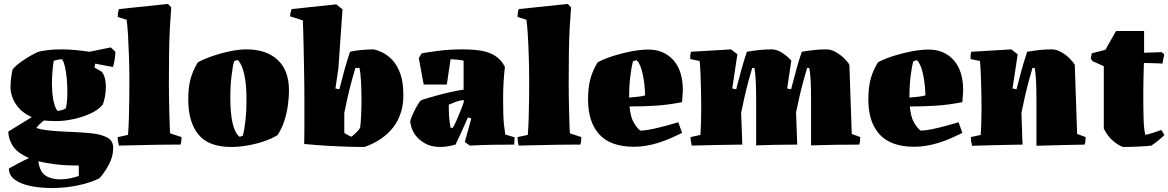

<svg xmlns="http://www.w3.org/2000/svg" viewBox="-20 -732 5915 972"><path d="M243 220Q186 220 136 210Q86 200 55.5 178Q25 156 25 121Q48 108 73.5 94.5Q99 81 127 68Q67 42 44.5 6Q22 -30 22 -66L141 -139Q99 -158 75.5 -185Q52 -212 42.5 -240Q33 -268 33 -288Q33 -318 37.5 -347Q42 -376 44 -381Q62 -402 90 -421.5Q118 -441 143 -454.5Q168 -468 175 -470Q190 -474 219 -478Q248 -482 293 -482Q327 -482 363 -478.5Q399 -475 433 -470L541 -492L564 -470Q564 -454 561 -433.5Q558 -413 552 -393Q522 -398 500 -402.5Q478 -407 462 -410L458 -390L495 -369Q506 -356 511 -336Q516 -316 516 -294Q516 -265 510.5 -238.5Q505 -212 499 -201Q476 -174 435.5 -156Q395 -138 349.5 -128.5Q304 -119 265 -119Q250 -119 230 -120Q210 -121 202 -122Q194 -116 181.5 -104Q169 -92 164 -84Q184 -77 215.5 -73Q247 -69 282 -67Q317 -65 345 -64Q397 -62 444.5 -57Q492 -52 522.5 -36Q553 -20 553 16Q553 62 530 103.5Q507 145 484 170Q440 193 374.5 206.5Q309 220 243 220ZM270 -171Q282 -171 294 -175Q306 -179 313 -183Q321 -212 321 -268Q321 -300 318 -333Q315 -366 309 -393Q303 -420 294 -432Q284 -432 272 -429.5Q260 -427 252 -424Q248 -399 245.5 -369Q243 -339 243 -308Q243 -268 249 -231Q255 -194 270 -171ZM284 176Q309 176 333.5 171Q358 166 379 159V106Q314 106 263 100Q212 94 174 84Q176 103 183 121Q195 152 223 164Q251 176 284 176Z M582 5Q576 -16 576 -38L628 -49Q631 -85 632.5 -134.5Q634 -184 634.5 -235Q635 -286 635 -324Q635 -382 633 -444Q631 -506 628 -556.5Q625 -607 621 -632L576 -646Q576 -667 582 -686L830 -712L847 -695Q843 -645 840 -590Q837 -535 836 -467Q835 -399 835 -311Q835 -281 835.5 -243.5Q836 -206 837 -169Q838 -132 839 -102Q840 -72 841 -57L899 -38Q899 -28 898 -19Q897 -10 894 0Q816 0 738 1.5Q660 3 582 5Z M1151 12Q1036 12 984.5 -51Q933 -114 933 -228Q933 -290 945 -333.5Q957 -377 982 -417Q1019 -436 1062.5 -450.5Q1106 -465 1149 -473.5Q1192 -482 1228 -482Q1329 -482 1386 -428.5Q1443 -375 1443 -274Q1443 -243 1438 -203.5Q1433 -164 1420.5 -123.5Q1408 -83 1385 -48Q1356 -30 1316 -16.5Q1276 -3 1233 4.5Q1190 12 1151 12ZM1192 -40Q1196 -40 1202 -42Q1208 -44 1209 -45Q1217 -72 1222.5 -121Q1228 -170 1228 -228Q1228 -306 1216 -357.5Q1204 -409 1184 -428Q1177 -428 1165 -422Q1158 -397 1152 -347.5Q1146 -298 1146 -238Q1146 -78 1192 -40Z M1520 -3Q1520 -15 1520.5 -39Q1521 -63 1521 -91.5Q1521 -120 1521 -146.5Q1521 -173 1521 -189Q1521 -197 1521 -228Q1521 -259 1520.5 -304Q1520 -349 1519 -399.5Q1518 -450 1517 -497Q1516 -544 1515 -579.5Q1514 -615 1513 -629L1449 -649Q1449 -658 1451 -667.5Q1453 -677 1456 -686L1682 -710L1714 -685L1693 -385L1678 -284L1698 -280Q1712 -335 1724 -378.5Q1736 -422 1752 -470Q1777 -476 1810.5 -479Q1844 -482 1872 -482Q1892 -478 1917.5 -465.5Q1943 -453 1967 -427.5Q1991 -402 2006.5 -359Q2022 -316 2022 -249Q2022 -201 2009 -161Q1996 -121 1972 -89Q1946 -55 1908.5 -29.5Q1871 -4 1825 12H1795Q1728 11 1655 7Q1582 3 1520 -3ZM1760 -40Q1772 -50 1784 -61.5Q1796 -73 1803 -85Q1806 -105 1808 -144Q1810 -183 1810 -227Q1810 -276 1807.5 -321Q1805 -366 1800 -388H1779Q1772 -365 1761.5 -326.5Q1751 -288 1741 -244.5Q1731 -201 1723 -161V-59Q1746 -44 1760 -40Z M2286 0Q2201 24 2144 0Q2112 -14 2088 -41.5Q2064 -69 2057 -113Q2056 -120 2062.5 -136.5Q2069 -153 2078.5 -172Q2088 -191 2097 -205.5Q2106 -220 2110 -223Q2114 -226 2139 -233.5Q2164 -241 2198.5 -250.5Q2233 -260 2268 -267.5Q2303 -275 2327 -278V-425Q2316 -428 2293 -430Q2284 -431 2275.5 -431.5Q2267 -432 2261 -432L2242 -304H2125L2100 -438L2115 -462Q2142 -467 2197.5 -474.5Q2253 -482 2323 -482Q2372 -482 2412 -476Q2452 -470 2483.5 -451.5Q2515 -433 2536 -394Q2527 -315 2527 -230Q2527 -182 2528 -152Q2529 -122 2531.5 -99.5Q2534 -77 2538 -51L2585 -37L2583 0Q2528 0 2471 1Q2414 2 2359 5L2333 -13L2366 -132L2349 -138Q2342 -122 2330 -95Q2318 -68 2306 -42Q2294 -16 2286 0ZM2261 -85H2272Q2280 -97 2290.5 -121Q2301 -145 2311.5 -171Q2322 -197 2328 -216L2327 -226Q2305 -223 2287.5 -216.5Q2270 -210 2252 -202V-191Q2252 -160 2254 -137Q2256 -114 2261 -85Z M2606 5Q2600 -16 2600 -38L2652 -49Q2655 -85 2656.5 -134.5Q2658 -184 2658.5 -235Q2659 -286 2659 -324Q2659 -382 2657 -444Q2655 -506 2652 -556.5Q2649 -607 2645 -632L2600 -646Q2600 -667 2606 -686L2854 -712L2871 -695Q2867 -645 2864 -590Q2861 -535 2860 -467Q2859 -399 2859 -311Q2859 -281 2859.5 -243.5Q2860 -206 2861 -169Q2862 -132 2863 -102Q2864 -72 2865 -57L2923 -38Q2923 -28 2922 -19Q2921 -10 2918 0Q2840 0 2762 1.5Q2684 3 2606 5Z M3190 11Q3071 11 3014 -51.5Q2957 -114 2957 -228Q2957 -290 2969 -333.5Q2981 -377 3006 -417Q3043 -436 3088 -450Q3133 -464 3178.5 -472.5Q3224 -481 3263 -481Q3341 -481 3389 -427.5Q3437 -374 3437 -274L3433 -215Q3363 -201 3299.5 -197Q3236 -193 3167 -193Q3172 -140 3187.5 -113Q3203 -86 3221 -71Q3246 -71 3279.5 -78Q3313 -85 3348.5 -94.5Q3384 -104 3414 -113L3433 -59Q3408 -47 3378 -33.5Q3348 -20 3313 -9Q3284 0 3253 5.5Q3222 11 3190 11ZM3165 -238Q3189 -240 3211 -242.5Q3233 -245 3246 -249Q3244 -314 3232.5 -362.5Q3221 -411 3203 -427Q3196 -427 3184 -421Q3177 -395 3171 -346.5Q3165 -298 3165 -238Z M3482 5Q3476 -16 3476 -38L3526 -49Q3528 -79 3529 -115Q3530 -151 3530 -189Q3530 -225 3529 -268.5Q3528 -312 3526.5 -353.5Q3525 -395 3522 -423L3475 -433Q3473 -452 3478 -470Q3529 -473 3579.5 -476Q3630 -479 3681 -482L3713 -457L3687 -284L3707 -280Q3721 -335 3733 -378.5Q3745 -422 3761 -470Q3798 -476 3825.5 -479Q3853 -482 3887 -482Q3913 -482 3940 -464.5Q3967 -447 3986 -425Q3981 -390 3975.5 -354.5Q3970 -319 3965 -284L3985 -280Q3999 -335 4011 -378.5Q4023 -422 4039 -470Q4076 -476 4103.5 -479Q4131 -482 4165 -482Q4186 -482 4209 -469.5Q4232 -457 4251 -439Q4270 -421 4280 -404Q4283 -316 4286 -229Q4289 -142 4292 -54L4335 -38Q4335 -28 4334 -19Q4333 -10 4330 0Q4269 0 4208 1Q4147 2 4086 4V-221Q4086 -245 4085.5 -276Q4085 -307 4083 -337.5Q4081 -368 4077 -388H4066Q4059 -365 4048.5 -327Q4038 -289 4028 -246Q4018 -203 4010 -163L4016 0Q3964 0 3912 1Q3860 2 3808 4V-221Q3808 -245 3807.5 -276Q3807 -307 3805 -337.5Q3803 -368 3799 -388H3788Q3781 -365 3770.5 -326.5Q3760 -288 3750 -244.5Q3740 -201 3732 -161L3738 0Q3674 1 3610 2Q3546 3 3482 5Z M4609 11Q4490 11 4433 -51.5Q4376 -114 4376 -228Q4376 -290 4388 -333.5Q4400 -377 4425 -417Q4462 -436 4507 -450Q4552 -464 4597.5 -472.5Q4643 -481 4682 -481Q4760 -481 4808 -427.5Q4856 -374 4856 -274L4852 -215Q4782 -201 4718.5 -197Q4655 -193 4586 -193Q4591 -140 4606.5 -113Q4622 -86 4640 -71Q4665 -71 4698.5 -78Q4732 -85 4767.5 -94.5Q4803 -104 4833 -113L4852 -59Q4827 -47 4797 -33.5Q4767 -20 4732 -9Q4703 0 4672 5.5Q4641 11 4609 11ZM4584 -238Q4608 -240 4630 -242.5Q4652 -245 4665 -249Q4663 -314 4651.5 -362.5Q4640 -411 4622 -427Q4615 -427 4603 -421Q4596 -395 4590 -346.5Q4584 -298 4584 -238Z M4901 6Q4895 -17 4895 -38L4945 -49Q4947 -79 4948 -115Q4949 -151 4949 -189Q4949 -225 4948 -268.5Q4947 -312 4945.5 -353.5Q4944 -395 4941 -423L4894 -433Q4892 -452 4897 -470Q4948 -473 4998.5 -476Q5049 -479 5100 -482L5132 -457L5106 -284L5126 -280Q5140 -335 5152 -378.5Q5164 -422 5180 -470Q5217 -476 5244.5 -479Q5272 -482 5306 -482Q5327 -482 5350 -469.5Q5373 -457 5392 -439Q5411 -421 5421 -404Q5424 -316 5427 -229Q5430 -142 5433 -54L5476 -38Q5476 -28 5475 -19Q5474 -10 5471 0Q5410 1 5349 2.5Q5288 4 5227 6V-221Q5227 -245 5226.5 -276Q5226 -307 5224 -337.5Q5222 -368 5218 -388H5207Q5200 -365 5189.5 -326.5Q5179 -288 5169 -244.5Q5159 -201 5151 -161L5154 -77L5155 -39Q5156 -29 5156 -19.5Q5156 -10 5157 0Q5093 1 5029 2.5Q4965 4 4901 6Z M5665 12Q5642 4 5615 -18.5Q5588 -41 5568 -81V-397Q5554 -403 5540 -409.5Q5526 -416 5512 -422L5502 -435L5507 -462L5576 -480L5630 -575H5772V-465L5861 -468L5874 -457L5865 -410Q5858 -411 5840 -411.5Q5822 -412 5803 -412.5Q5784 -413 5771 -413Q5770 -380 5769 -342.5Q5768 -305 5768 -275Q5768 -245 5768 -236Q5768 -175 5769.5 -127.5Q5771 -80 5778 -49Q5800 -54 5819.5 -60.5Q5839 -67 5859 -74L5875 -49Q5867 -40 5847 -23.5Q5827 -7 5809 5Q5803 6 5785 7.5Q5767 9 5744.5 10Q5722 11 5700.5 11.5Q5679 12 5665 12Z"/></svg>

Font: Labrada Black
Style: Regular
Weight: 900
Designer: Mercedes Jáuregui
Foundry: Omnibus-Type Team
Version: Version 1.000; ttfautohint (v1.8.4.7-5d5b)